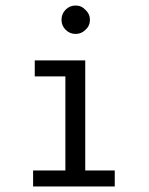

<svg xmlns="http://www.w3.org/2000/svg" viewBox="-20 -676 540 696"><path d="M106 -457V-399H217V-58H100V0H396V-58H289V-457ZM218 -641C208 -631 203 -619 203 -604C203 -590 208 -578 218 -568C228 -558 240 -553 254 -553C268 -553 280 -558 290 -568C301 -578 306 -590 306 -604C306 -618 301 -630 290 -640C280 -651 268 -656 254 -656C240 -656 228 -651 218 -641Z"/></svg>

Font: Inconsolatazi4
Style: Regular
Weight: 400
Designer: Raph Levien, Kirill Tkachev
Foundry: Cyreal
Version: Version 1.013